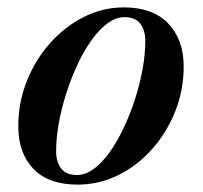

<svg xmlns="http://www.w3.org/2000/svg" viewBox="-20 -490 551 520"><path d="M190 10Q111 10 70.2 -33Q29.5 -76 29.5 -148Q29.5 -212 52.5 -270Q75.5 -328 115.5 -373Q155.5 -418 207 -444Q258.5 -470 315.5 -470Q394.5 -470 436 -426Q477.5 -382 477.5 -310Q477.5 -246.5 454.8 -189Q432 -131.5 392.2 -86.5Q352.5 -41.5 300.5 -15.8Q248.5 10 190 10ZM188.5 -16Q211.5 -16 234.2 -32.8Q257 -49.5 277.5 -78.5Q298 -107.5 315.5 -144.8Q333 -182 346 -222.5Q359 -263 366.2 -303.2Q373.5 -343.5 373.5 -378.5Q373.5 -408.5 359.8 -426Q346 -443.5 317 -443.5Q294 -443.5 271.2 -426.8Q248.5 -410 227.8 -381Q207 -352 189.8 -315Q172.5 -278 159.5 -237.2Q146.5 -196.5 139.2 -156.2Q132 -116 132 -81Q132 -51 145.8 -33.5Q159.5 -16 188.5 -16Z"/></svg>

Font: Bodoni Moda 9pt SemiBold
Style: Italic
Weight: 600
Italic angle: -13°
Designer: Owen Earl
Foundry: indestructible type
Version: Version 2.004